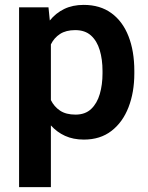

<svg xmlns="http://www.w3.org/2000/svg" viewBox="-20 -558 602 781"><path d="M526.4 -269.5V-259.3Q526.4 -182.6 502.7 -121.6Q479 -60.5 433.3 -25.4Q387.7 9.8 321.3 9.8Q277.8 9.8 244.6 -5.4Q211.4 -20.5 187 -47.9V203.1H57.6V-528.3H177.2L182.6 -474.6Q207 -504.9 241.2 -521.5Q275.4 -538.1 320.3 -538.1Q387.2 -538.1 433.1 -504.6Q479 -471.2 502.7 -410.6Q526.4 -350.1 526.4 -269.5ZM397 -259.3V-269.5Q397 -316.4 385.7 -354Q374.5 -391.6 350.1 -413.6Q325.7 -435.5 286.1 -435.5Q248.5 -435.5 224.4 -419.9Q200.2 -404.3 187 -377.4V-150.9Q200.2 -124 224.4 -107.9Q248.5 -91.8 287.1 -91.8Q326.7 -91.8 350.8 -114.7Q375 -137.7 386 -175.8Q397 -213.9 397 -259.3Z"/></svg>

Font: Vazirmatn UI SemiBold
Style: Regular
Weight: 600
Designer: Saber Rastikerdar
Foundry: Saber Rastikerdar
Version: Version 33.003